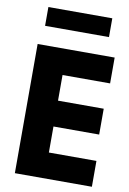

<svg xmlns="http://www.w3.org/2000/svg" viewBox="-94 -909 651 966"><g transform="rotate(10 232.0 -426.0)"><path d="M445.5 0H52V-660H445.5V-528H202.5V-397H436V-265H202.5V-132H445.5ZM399.5 -756.5H73V-852.5H399.5Z"/></g></svg>

Font: Lucymar Sans
Style: Bold
Weight: 700
Foundry: The League of Moveable Type (original font) / Main changes by Cristiano Sobral with portions from Mirco Monsees
Version: Version 2.001;August 30, 2020;FontCreator 13.0.0.2681 64-bit